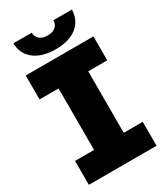

<svg xmlns="http://www.w3.org/2000/svg" viewBox="-224 -1014 953 1106"><g transform="rotate(-30 252.0 -461.5)"><path d="M477.3 0H27V-159.1H153.4V-568.2H27V-727.3H477.3V-568.2H350.9V-159.1H477.3ZM252.8 -771.3Q207 -771.3 171.2 -782.1Q135.3 -793 110.3 -812.9Q85.2 -832.7 71.9 -860.8Q58.6 -888.8 58.2 -923.3H180.4Q180.4 -912.6 183.9 -902Q187.5 -891.3 196 -882.8Q204.5 -874.3 218.4 -869Q232.2 -863.6 252.8 -863.6Q271.3 -863.6 284.8 -868.4Q298.3 -873.2 307 -881.4Q315.7 -889.6 319.8 -900.4Q323.9 -911.2 323.9 -923.3H447.4Q445.7 -853.3 394.5 -812.1Q343.8 -771.3 252.8 -771.3Z"/></g></svg>

Font: Linik Sans Black
Style: Regular
Weight: 900
Designer: Fonts by Rasmus Andersson / Changes by Cristiano Sobral with parts from Marc Monis
Foundry: rsms
Version: Version 3.020; ttfautohint (v1.6)